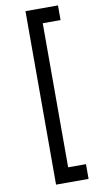

<svg xmlns="http://www.w3.org/2000/svg" viewBox="-120 -983 675 1258"><g transform="rotate(-10 217.5 -354.0)"><path d="M362.3 -833.5H243.7V125H362.3V223.1H146V-931.2H362.3Z"/></g></svg>

Font: Manrope3 Semibold
Style: Regular
Weight: 600
Width: 4
Designer: Mikhail Sharanda
Foundry: Mikhail Sharanda
Version: Version 3.000;PS 003.000;hotconv 1.0.88;makeotf.lib2.5.64775